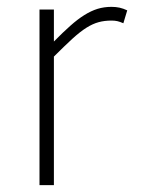

<svg xmlns="http://www.w3.org/2000/svg" viewBox="-20 -540 422 560"><path d="M339.8 -472.2Q329.6 -476.6 322.3 -478.3Q314.9 -480 305.2 -480Q284.7 -480 267.6 -475.3Q250.5 -470.7 231.9 -459Q213.4 -447.3 190.9 -426.8Q168.5 -406.2 137.2 -375V0H95.2V-512.2H137.2V-418.9Q163.6 -445.8 185.1 -464.8Q206.5 -483.9 226.1 -496.1Q245.6 -508.3 264.6 -514.2Q283.7 -520 305.2 -520Q317.9 -520 328.9 -517.6Q339.8 -515.1 351.1 -509.8Z"/></svg>

Font: Clear Sans Thin
Style: Regular
Weight: 250
Foundry: Intel Corporation
Version: Version 1.00